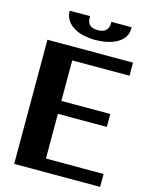

<svg xmlns="http://www.w3.org/2000/svg" viewBox="-131 -980 824 1062"><g transform="rotate(15 281.0 -449.0)"><path d="M56 0H548V-74H218V-330H498V-404H218V-636H546V-711H56ZM134 -890C134 -874 139 -859 148 -845C173 -803 233 -778 311 -778C398 -778 488 -811 488 -890V-898H372V-890C372 -853 351 -834 311 -834C271 -834 250 -851 250 -890V-898H134Z"/></g></svg>

Font: Aerodynamic
Style: Bd
Weight: 500
Designer: Google
Version: Version 2.000980; 2014